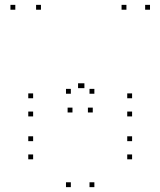

<svg xmlns="http://www.w3.org/2000/svg" viewBox="-20 -760 660 790"><path d="M523.5 -179.2V-199.2H503.5V-179.2ZM116.3 -179.2V-199.2H96.3V-179.2ZM116.3 -104.5V-124.5H96.3V-104.5ZM523.5 -104.5V-124.5H503.5V-104.5ZM523.5 -355.7V-375.7H503.5V-355.7ZM116.3 -355.7V-375.7H96.3V-355.7ZM116.3 -281V-301H96.3V-281ZM523.5 -281V-301H503.5V-281ZM368.3 -374.3V-394.3H348.3V-374.3ZM271.5 -374.3V-394.3H251.5V-374.3ZM271.5 10V-10H251.5V10ZM368.3 10V-10H348.3V10ZM278.2 -297.2V-317.2H258.2V-297.2ZM361.7 -297.2V-317.2H341.7V-297.2ZM597.2 -720V-740H577.2V-720ZM500.2 -720V-740H480.2V-720ZM327.3 -397.3V-417.3H307.3V-397.3ZM321.2 -397.3V-417.3H301.2V-397.3ZM148.5 -720V-740H128.5V-720ZM43 -720V-740H23V-720Z"/></svg>

Font: Monaspace Argon Dots Var
Style: Regular
Weight: 400
Designer: Riley Cran and the Lettermatic Team
Version: Version 1.100 (Monaspace Argon Dots)